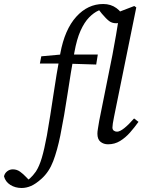

<svg xmlns="http://www.w3.org/2000/svg" viewBox="-159 -709 711 958"><path d="M380 11Q358 11 342.5 -1.5Q327 -14 327 -42Q327 -52 329.5 -66.5Q332 -81 336 -106L402 -435Q411 -483 420 -534.5Q429 -586 438 -651L511 -679L521 -672L410 -126Q402 -87 402 -73Q402 -62 409 -57Q416 -52 425 -52Q439 -52 461 -69.5Q483 -87 510 -118L532 -101Q512 -73 489.5 -47.5Q467 -22 440 -5.5Q413 11 380 11ZM356 -689Q394 -689 422 -668.5Q450 -648 456 -623Q446 -593 421 -593Q400 -593 385.5 -604Q371 -615 349 -641L324 -673L380 -671Q357 -667 333 -656.5Q309 -646 285.5 -622Q262 -598 243 -556Q224 -514 212 -447Q194 -347 178 -240Q162 -133 142 -33Q127 41 106.5 95Q86 149 48 183Q19 209 -4.5 219Q-28 229 -51 229Q-83 229 -107.5 213.5Q-132 198 -139 171Q-136 156 -123.5 146Q-111 136 -95 136Q-75 136 -59 147.5Q-43 159 -28 175L-6 198L-37 201Q-23 193 -9 180.5Q5 168 20 147Q37 121 49.5 79Q62 37 75 -33Q93 -137 107.5 -236Q122 -335 142 -443Q164 -562 221.5 -625.5Q279 -689 356 -689ZM40 -392 47 -428 168 -439V-437H329L321 -387L160 -392Z"/></svg>

Font: Lisu Bosa Light
Style: Italic
Weight: 300
Italic angle: -19°
Designer: David Morse, Annie Olsen, Victor Gaultney, Frank Grießhammer (Latin)
Foundry: SIL International
Version: Version 2.000